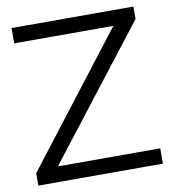

<svg xmlns="http://www.w3.org/2000/svg" viewBox="-79 -770 763 841"><g transform="rotate(-10 302.0 -350.0)"><path d="M24 0V-55L469 -632H28V-700H570V-645L123 -68H578V0Z"/></g></svg>

Font: Red Hat Display Variable
Style: Regular
Weight: 400
Designer: Pentagram, MCKL
Foundry: Pentagram, MCKL
Version: Version 1.021